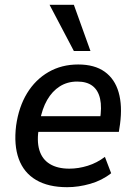

<svg xmlns="http://www.w3.org/2000/svg" viewBox="-20 -769 561 798"><path d="M259 9Q181 9 130 -21Q79 -51 58 -108.5Q37 -166 47 -247Q58 -325 92.5 -381.5Q127 -438 181.5 -469.5Q236 -501 305 -501Q373 -501 415 -471Q457 -441 473 -385.5Q489 -330 479 -254L474 -221H123L133 -286H414L395 -269Q404 -323 396 -358.5Q388 -394 364.5 -412Q341 -430 301 -430Q260 -430 228.5 -410Q197 -390 176 -353.5Q155 -317 146 -266L142 -240Q132 -184 143.5 -145.5Q155 -107 187 -87.5Q219 -68 268 -68Q306 -68 344.5 -80Q383 -92 416 -117L442 -49Q404 -19 355 -5Q306 9 259 9ZM287 -557 186 -749H287L356 -557Z"/></svg>

Font: Nunito Sans 10pt SemiCondensed SemiBold
Style: Italic
Weight: 600
Width: 4
Italic angle: -9°
Designer: Vernon Adams
Foundry: Vernon Adams
Version: Version 3.101;gftools[0.9.27]